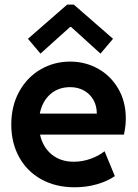

<svg xmlns="http://www.w3.org/2000/svg" viewBox="-20 -794 591 822"><path d="M28.3 -260.7Q28.3 -340.8 62.3 -402.1Q96.2 -463.4 153.8 -496.8Q211.4 -530.3 280.3 -530.3Q345.2 -530.3 399.7 -500Q454.1 -469.7 486.3 -414.3Q518.6 -358.9 518.6 -287.1Q518.6 -270.5 516.8 -255.1Q515.1 -239.7 510.7 -217.8H151.4Q163.1 -164.1 201.2 -132.8Q239.3 -101.6 295.9 -101.6Q333 -101.6 368.2 -114.3Q403.3 -127 427.7 -146.5L471.7 -40Q439.9 -18.1 395 -5.1Q350.1 7.8 299.8 7.8Q218.3 7.8 156.7 -26.4Q95.2 -60.5 61.8 -121.6Q28.3 -182.6 28.3 -260.7ZM394.5 -307.6Q394.5 -340.8 379.9 -366.5Q365.2 -392.1 339.4 -406.5Q313.5 -420.9 280.3 -420.9Q229.5 -420.9 195.1 -390.4Q160.6 -359.9 150.4 -307.6ZM99.6 -627.9 267.6 -774.4H295.9L463.9 -627.9L410.2 -564.5L284.2 -678.7H280.3L153.3 -564.5Z"/></svg>

Font: Reddit Sans Vanilla
Style: Bold
Weight: 700
Designer: Stephen Hutchings
Foundry: Reddit
Version: Version 1.013